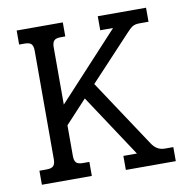

<svg xmlns="http://www.w3.org/2000/svg" viewBox="-74 -721 790 795"><g transform="rotate(-10 320.5 -323.5)"><path d="M39 -59H69Q90 -59 98 -67.5Q106 -76 106 -95V-552Q106 -572 98 -580Q90 -588 71 -588H47V-647H241V-588H221Q202 -588 194 -580Q186 -572 186 -552V-311L442 -588H388V-647H591V-588H552Q534 -588 523 -581Q512 -574 496 -556L325 -373L511 -92Q522 -75 535.5 -67Q549 -59 568 -59H602V0H392V-59H449L276 -321L186 -224V-95Q186 -76 193.5 -67.5Q201 -59 222 -59H249V0H39Z"/></g></svg>

Font: Pridi Light
Style: Regular
Weight: 300
Version: Version 1.002